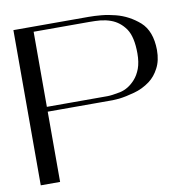

<svg xmlns="http://www.w3.org/2000/svg" viewBox="-80 -799 861 878"><g transform="rotate(-10 350.0 -360.5)"><path d="M388.7 -720.7Q373 -720.7 328.1 -720.7Q283.2 -720.7 234.4 -720.7Q203.1 -720.7 174.8 -720.7Q146.5 -720.7 128.9 -720.7Q123 -720.7 111.3 -720.7Q86.9 -720.7 39.1 -720.7Q39.1 -480.5 39.1 0Q69.3 0 128.9 0Q128.9 -108.4 128.9 -326.2Q144.5 -326.2 174.8 -326.2Q205.1 -326.2 240.2 -326.2Q293 -326.2 343.8 -326.2Q395.5 -326.2 410.2 -326.2Q417 -326.2 430.7 -326.2Q443.4 -327.1 460.9 -328.1Q493.2 -332 532.2 -342.8Q572.3 -353.5 606.4 -378.9Q633.8 -399.4 651.4 -433.6Q669.9 -467.8 669.9 -517.6Q668.9 -605.5 621.1 -648.4Q573.2 -690.4 512.7 -706.1Q479.5 -714.8 447.3 -717.8Q415 -720.7 388.7 -720.7ZM410.2 -348.6Q406.2 -348.6 355.5 -348.6Q304.7 -348.6 248 -348.6Q210.9 -348.6 177.7 -348.6Q144.5 -348.6 128.9 -348.6Q128.9 -464.8 128.9 -697.3Q143.6 -697.3 170.9 -697.3Q199.2 -697.3 231.4 -697.3Q280.3 -697.3 326.2 -697.3Q373 -697.3 387.7 -697.3Q415 -697.3 439.5 -695.3Q464.8 -692.4 486.3 -684.6Q527.3 -669.9 553.7 -631.8Q579.1 -593.8 579.1 -517.6Q579.1 -476.6 568.4 -447.3Q557.6 -418.9 541 -400.4Q509.8 -365.2 469.7 -356.4Q429.7 -348.6 410.2 -348.6Z"/></g></svg>

Font: Suave
Style: Regular
Weight: 400
Designer: Manu Ambady
Version: Version 1.0